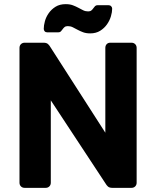

<svg xmlns="http://www.w3.org/2000/svg" viewBox="-20 -906 753 926"><path d="M415 -745Q395 -745 380.5 -750.5Q366 -756 354 -762.5Q342 -769 331 -774.5Q320 -780 307 -780Q297 -780 291.5 -775.5Q286 -771 282 -765Q278 -759 273.5 -754.5Q269 -750 261 -750H208Q200 -750 195.5 -755Q191 -760 191 -767Q191 -783 196.5 -803.5Q202 -824 215 -842.5Q228 -861 248 -873.5Q268 -886 297 -886Q317 -886 331.5 -880.5Q346 -875 358 -868.5Q370 -862 381 -856.5Q392 -851 405 -851Q415 -851 420.5 -855.5Q426 -860 430 -866Q434 -872 438.5 -876.5Q443 -881 451 -881H503Q511 -881 516 -876Q521 -871 521 -864Q521 -848 515 -827.5Q509 -807 496 -788.5Q483 -770 463 -757.5Q443 -745 415 -745ZM99 0Q88 0 81 -7Q74 -14 74 -25V-675Q74 -686 81 -693Q88 -700 99 -700H190Q205 -700 212 -693Q219 -686 221 -682L488 -266V-675Q488 -686 494.5 -693Q501 -700 512 -700H614Q625 -700 632 -693Q639 -686 639 -675V-25Q639 -14 632 -7Q625 0 614 0H522Q507 0 500 -7Q493 -14 491 -18L225 -422V-25Q225 -14 218 -7Q211 0 200 0Z"/></svg>

Font: Fz Rubik SemBd
Style: Regular
Weight: 600
Designer: Hubert and Fischer
Foundry: Hubert and Fischer
Version: Vit hóa bi FontZin.com